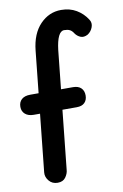

<svg xmlns="http://www.w3.org/2000/svg" viewBox="-96 -823 561 875"><g transform="rotate(-10 184.0 -385.5)"><path d="M99 1Q74 1 59 -17Q44 -35 46 -56L104 -610Q112 -687 153 -729.5Q194 -772 250 -772Q290 -772 320.5 -754Q351 -736 370 -706Q381 -690 374 -670.5Q367 -651 350 -640Q331 -630 316 -636.5Q301 -643 292 -656Q284 -669 274 -674Q264 -679 248 -679Q232 -679 221.5 -657.5Q211 -636 206 -594L149 -50Q148 -33 136 -16Q124 1 99 1ZM45 -323Q20 -323 5.5 -335.5Q-9 -348 -9 -369Q-9 -391 5 -403.5Q19 -416 45 -416H243Q267 -416 280 -403.5Q293 -391 293 -369Q293 -348 280.5 -335.5Q268 -323 244 -323Z"/></g></svg>

Font: Edu SA Beginner SemiBold
Style: Regular
Weight: 600
Version: Version 1.003